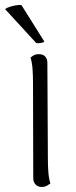

<svg xmlns="http://www.w3.org/2000/svg" viewBox="-44 -732 301 762"><path d="M-24 -696Q-17 -701 -6.5 -704.5Q4 -708 17 -710.5Q30 -713 41 -712L132 -567Q129 -563 118 -561.5Q107 -560 100 -561ZM146 -103Q146 -73 148 -47.5Q150 -22 156 -4Q151 0 142.5 5Q134 10 121 10Q107 10 97.5 0.5Q88 -9 88 -25L87 -405Q87 -434 85 -460Q83 -486 77 -503Q82 -508 90 -512.5Q98 -517 111 -517Q126 -517 135 -508Q144 -499 144 -482Z"/></svg>

Font: Arima Thin Light
Style: Regular
Weight: 300
Version: Version 1.100